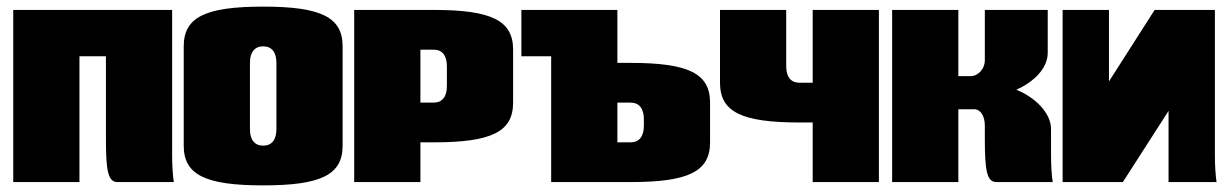

<svg xmlns="http://www.w3.org/2000/svg" viewBox="-20 -550 3710 580"><path d="M20 -520V0H220V-380H300V-130C300 -35 306 0 335 0H505C502 -20 500 -50 500 -80V-520Z M775 -530C600 -530 535 -498 535 -410V-110C535 -22 600 10 775 10C950 10 1015 -22 1015 -110V-410C1015 -498 950 -530 775 -530ZM775 -410C801 -410 815 -392 815 -360V-160C815 -128 801 -110 775 -110C749 -110 735 -128 735 -160V-360C735 -392 749 -410 775 -410Z M1250 -400H1290C1316 -400 1330 -382 1330 -350V-290C1330 -258 1316 -240 1290 -240H1250ZM1050 -520V0H1250V-120H1290C1465 -120 1530 -152 1530 -240V-400C1530 -488 1465 -520 1290 -520Z M1845 -120V-240H1885C1911 -240 1925 -222 1925 -190V-170C1925 -138 1911 -120 1885 -120ZM1555 -520V-380H1645V0H1885C2060 0 2125 -32 2125 -120V-240C2125 -328 2060 -360 1885 -360H1845V-520Z M2155 -520V-300C2155 -212 2220 -180 2395 -180H2435V0H2635V-520H2435V-300H2395C2369 -300 2355 -318 2355 -350V-520Z M2675 -520V0H2875V-220H2923C2942 -220 2955 -200 2955 -170V-130C2955 -35 2961 0 2990 0H3160C3157 -20 3155 -49 3155 -80V-160C3155 -209 3107 -256 3050 -279C3103 -302 3145 -344 3145 -390V-520H2955V-369C2955 -339 2932 -320 2913 -320H2875V-520Z M3190 -520V0H3372L3510 -215V0H3655C3652 -20 3650 -49 3650 -80V-520H3468L3330 -304V-520Z"/></svg>

Font: MikodacsPCS
Style: Regular
Weight: 900
Designer: gluk (gluksza@wp.pl)
Foundry: gluk (gluksza@wp.pl)
Version: Version 0.27